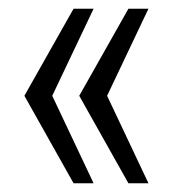

<svg xmlns="http://www.w3.org/2000/svg" viewBox="-20 -546 400 441"><path d="M149 -125 36 -326 149 -526H195L100 -326L195 -125ZM275 -125 162 -326 275 -526H321L226 -326L321 -125Z"/></svg>

Font: Archivo ExtraCondensed ExtraLight
Style: Regular
Weight: 250
Width: 2
Designer: Hector Gatti
Foundry: Omnibus-Type
Version: Version 2.001